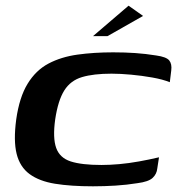

<svg xmlns="http://www.w3.org/2000/svg" viewBox="-20 -648 623 675"><path d="M37 -228Q48 -306 77 -353.5Q106 -401 150.5 -424.5Q195 -448 252.5 -456Q310 -464 378 -464Q419 -464 455.5 -461.5Q492 -459 529 -453Q565 -448 575 -435.5Q585 -423 582 -400L577 -359Q552 -369 515.5 -375.5Q479 -382 441 -385.5Q403 -389 372 -389Q309 -389 268.5 -377Q228 -365 206 -330Q184 -295 174 -228Q165 -163 177.5 -128Q190 -93 228.5 -80.5Q267 -68 337 -68Q366 -68 399.5 -71Q433 -74 469 -80.5Q505 -87 539 -95L533 -56Q531 -36 516.5 -22.5Q502 -9 463 -4Q426 2 386.5 4.5Q347 7 307 7Q229 7 173.5 -2Q118 -11 84 -36Q50 -61 38.5 -107Q27 -153 37 -228ZM307 -521 432 -628 483 -592 358 -521Z"/></svg>

Font: Genos SemiBold
Style: Italic
Weight: 600
Italic angle: -8°
Version: Version 1.010